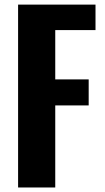

<svg xmlns="http://www.w3.org/2000/svg" viewBox="-20 -830 463 850"><path d="M60.1 0V-809.6H402.8V-696.8H224.6V-478.5H372.6V-363.3H224.6V0Z"/></svg>

Font: Oswald
Style: DemiBold
Weight: 600
Designer: Vernon Adams
Foundry: Vernon Adams
Version: 3.0; ttfautohint (v0.95) -l 8 -r 50 -G 200 -x 0 -w "G" -W -c